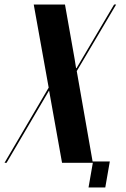

<svg xmlns="http://www.w3.org/2000/svg" viewBox="-92 -719 557 848"><path d="M238 -456 244 -418H246L412 -699H421L247 -405L318 0H182L125 -318H124L-63 0H-72L123 -332L57 -699H195ZM295 -6H393L373 109H299L318 0H294Z"/></svg>

Font: Moniqa Black Ita Display
Style: Italic
Weight: 900
Italic angle: -10°
Designer: Rajesh Rajput
Foundry: Rajesh Rajput
Version: Version 1.000